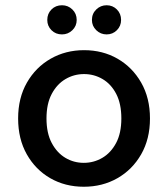

<svg xmlns="http://www.w3.org/2000/svg" viewBox="-20 -699 639 731"><path d="M299 12Q228 12 171.5 -20.5Q115 -53 82 -111.5Q49 -170 49 -248Q49 -326 82.5 -384.5Q116 -443 173 -475.5Q230 -508 300 -508Q371 -508 427.5 -475.5Q484 -443 517.5 -384.5Q551 -326 551 -248Q551 -170 517.5 -111.5Q484 -53 427 -20.5Q370 12 299 12ZM299 -79Q337 -79 369.5 -98Q402 -117 422 -154.5Q442 -192 442 -248Q442 -304 422.5 -341.5Q403 -379 370.5 -398Q338 -417 300 -417Q262 -417 229.5 -398Q197 -379 177 -341.5Q157 -304 157 -248Q157 -192 177 -154.5Q197 -117 229 -98Q261 -79 299 -79ZM386 -568Q363 -568 346.5 -584Q330 -600 330 -623Q330 -647 346.5 -663Q363 -679 386 -679Q409 -679 425 -663Q441 -647 441 -623Q441 -600 425 -584Q409 -568 386 -568ZM216 -568Q192 -568 176 -584Q160 -600 160 -623Q160 -647 176 -663Q192 -679 216 -679Q239 -679 255.5 -663Q272 -647 272 -623Q272 -600 255.5 -584Q239 -568 216 -568Z"/></svg>

Font: DeepMind Sans Medium
Style: Regular
Weight: 500
Designer: Jonny Pinhorn / Modifications: Colophon Foundry
Foundry: Colophon Foundry
Version: Version 1.002; ttfautohint (v1.8.2)